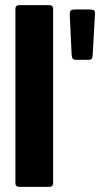

<svg xmlns="http://www.w3.org/2000/svg" viewBox="-20 -728 390 748"><path d="M40 -14V-694Q40 -708 56 -708H171Q187 -708 187 -694V-14Q187 0 171 0H56Q40 0 40 -14ZM273 -495Q267 -495 263.5 -499.5Q260 -504 259 -517L252 -665Q251 -682 255 -686.5Q259 -691 272 -691H328Q344 -691 347.5 -686.5Q351 -682 350 -672L341 -513Q340 -502 337 -498.5Q334 -495 325 -495Z"/></svg>

Font: Glory Thin ExtraBold
Style: Regular
Weight: 800
Version: Version 1.011